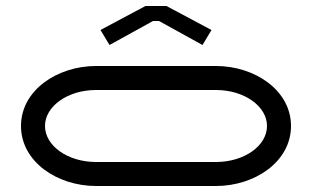

<svg xmlns="http://www.w3.org/2000/svg" viewBox="-20 -620 1040 640"><path d="M315 -520 345 -470 490 -550H510L655 -470L685 -520L535 -600H465ZM130 -200C130 -266.2 206.2 -320 300 -320H700C793.8 -320 870 -266.2 870 -200C870 -133.8 793.8 -80 700 -80H300C206.2 -80 130 -133.8 130 -200ZM50 -200C50 -80.5 171.3 0 300 0H700C828.7 0 950 -80.5 950 -200C950 -319.5 828.7 -400 700 -400H300C171.3 -400 50 -319.5 50 -200Z"/></svg>

Font: KetosagCBd
Style: Regular
Weight: 500
Designer: gluk
Foundry: gluk
Version: Version 00.0024